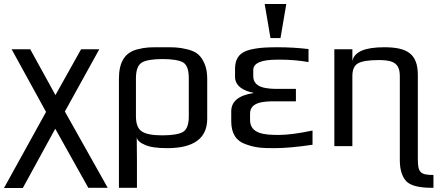

<svg xmlns="http://www.w3.org/2000/svg" viewBox="-37 -730 2185 959"><path d="M193 -171 -17 209H77L239 -87L404 208H501L287 -173L459 -484H368L240 -255L114 -484H21Z M646 -44C649 -29 663 -16 688 -6C713 5 749 10 798 10C931 10 998 -39 998 -137V-336C998 -365 994 -390 985 -411C967 -452 947 -471 901 -483C853 -495 832 -494 773 -494C714 -494 693 -495 647 -483C584 -466 557 -417 557 -336V208H647V71C647 50 646 -23 646 -44ZM906 -149C906 -108 896 -82 877 -71C858 -60 823 -54 774 -54C726 -54 692 -60 672 -73C652 -86 642 -111 642 -149V-339C642 -380 652 -406 672 -418C691 -429 726 -435 775 -435C824 -435 859 -429 878 -418C897 -406 906 -380 906 -339Z M1212 -131V-162C1212 -220 1278 -224 1336 -224H1441V-286H1353C1294 -286 1228 -291 1228 -350V-380C1228 -415 1268 -432 1348 -432H1364C1411 -432 1458 -428 1504 -420V-485C1454 -491 1402 -494 1349 -494C1301 -494 1264 -492 1237 -487C1175 -477 1137 -454 1137 -385V-346C1137 -298 1185 -274 1228 -267V-265C1155 -254 1118 -223 1118 -174V-124C1118 -63 1143 -26 1189 -10C1238 8 1269 10 1335 10C1386 10 1449 4 1524 -7V-78C1453 -63 1396 -56 1355 -56C1285 -56 1212 -61 1212 -131ZM1364 -540 1393 -710H1285L1314 -540Z M2050 64V-355C2050 -461 1997 -494 1882 -494C1785 -494 1732 -471 1723 -425V-484H1633V0H1723V-350C1723 -381 1732 -402 1750 -413C1768 -424 1803 -430 1856 -430C1879 -430 1898 -428 1913 -424C1947 -414 1960 -391 1960 -350V69C1960 117 1971 152 1992 175C2013 197 2056 208 2119 208H2128V144C2061 144 2050 130 2050 64Z"/></svg>

Font: Gamestation Text
Style: Bold
Weight: 400
Designer: Jonas Hecksher
Foundry: Jonas Hecksher, Playtypeª, e-types AS
Version: Version 1.003